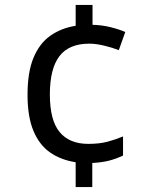

<svg xmlns="http://www.w3.org/2000/svg" viewBox="-20 -744 612 774"><path d="M353 -644Q391 -643 425.5 -634.5Q460 -626 485 -615L459 -542Q433 -552 400 -560Q367 -568 340 -568Q258 -568 219.5 -517.5Q181 -467 181 -363Q181 -259 220.5 -211.5Q260 -164 336 -164Q380 -164 412.5 -172.5Q445 -181 476 -194V-117Q449 -104 420 -96.5Q391 -89 352 -87V10H285V-90Q226 -99 182.5 -129Q139 -159 115 -216Q91 -273 91 -362Q91 -453 115 -511Q139 -569 183 -600Q227 -631 285 -640V-724H353Z"/></svg>

Font: Noto Sans Mayan Numerals
Style: Regular
Weight: 400
Designer: Monotype Design Team
Foundry: Monotype Imaging Inc.
Version: Version 2.001; ttfautohint (v1.8.4.7-5d5b)